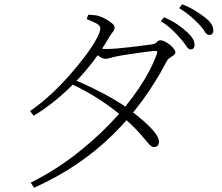

<svg xmlns="http://www.w3.org/2000/svg" viewBox="-20 -821 1040 901"><path d="M827 -640Q811 -659 789 -680Q767 -701 735 -722L749 -740Q787 -724 813 -706Q839 -688 856 -672Q876 -654 884.5 -639.5Q893 -625 893 -610Q893 -600 888 -594.5Q883 -589 874 -589Q864 -589 854 -605Q844 -621 827 -640ZM914 -707Q896 -726 875 -744Q854 -762 821 -783L835 -801Q872 -786 898 -769.5Q924 -753 942 -739Q963 -723 972 -708Q981 -693 981 -678Q981 -668 976 -662.5Q971 -657 962 -657Q950 -657 941 -672.5Q932 -688 914 -707ZM325 -448Q374 -428 420.5 -405Q467 -382 508 -358.5Q549 -335 580 -312Q617 -285 650.5 -256Q684 -227 705 -201Q726 -175 726 -156Q726 -144 720 -137.5Q714 -131 702 -131Q693 -131 683 -141Q673 -151 658 -169.5Q643 -188 619 -213.5Q595 -239 558 -271Q508 -314 446 -354.5Q384 -395 312 -428ZM121 -300Q167 -331 214 -374Q261 -417 303.5 -465Q346 -513 379.5 -557.5Q413 -602 432 -637Q451 -672 451 -688Q451 -701 432.5 -711Q414 -721 387 -731L394 -752Q407 -751 421.5 -750Q436 -749 449 -744Q464 -739 480 -729.5Q496 -720 507 -710.5Q518 -701 518 -693Q518 -681 509 -670.5Q500 -660 489 -641Q458 -587 419 -535.5Q380 -484 334.5 -437Q289 -390 239.5 -349.5Q190 -309 138 -278ZM124 36Q231 -17 326 -89.5Q421 -162 499 -243.5Q577 -325 633 -408.5Q689 -492 716 -568Q723 -584 706 -582Q687 -581 652.5 -576Q618 -571 583.5 -566Q549 -561 530 -557Q514 -554 499 -549.5Q484 -545 475 -545Q464 -545 448 -555Q432 -565 416 -578L430 -597Q445 -594 456.5 -592.5Q468 -591 477 -591Q497 -591 528.5 -593.5Q560 -596 593 -600Q626 -604 652 -607.5Q678 -611 688 -612Q710 -615 716.5 -623.5Q723 -632 734 -632Q742 -632 754 -626Q766 -620 777 -611Q788 -602 795.5 -592.5Q803 -583 803 -575Q803 -567 794.5 -561.5Q786 -556 776 -549Q766 -542 760 -529Q710 -434 647.5 -348.5Q585 -263 508.5 -188Q432 -113 340.5 -51Q249 11 140 60Z"/></svg>

Font: Source Han Serif JP VF
Style: Regular
Weight: 250
Designer: Ryoko NISHIZUKA 西塚涼子 (kana & ideographs); Frank Grießhammer (Latin, Greek & Cyrillic); Wenlong ZHANG 张文龙 (bopomofo); San
Foundry: Adobe
Version: Version 2.001;hotconv 1.1.0;makeotfexe 2.6.0